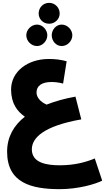

<svg xmlns="http://www.w3.org/2000/svg" viewBox="-20 -1060 769 1351"><path d="M326 -893C367 -893 400 -926 400 -965C400 -1006 367 -1040 326 -1040C283 -1040 252 -1006 252 -965C252 -926 283 -893 326 -893ZM241 -736C279 -736 313 -772 313 -812C313 -850 279 -887 241 -887C199 -887 165 -850 165 -812C165 -772 199 -736 241 -736ZM414 -736C455 -736 489 -772 489 -812C489 -850 455 -887 414 -887C374 -887 344 -850 344 -812C344 -772 374 -736 414 -736ZM401 271C529 271 651 236 699 211L647 55C587 80 507 103 401 103C314 103 204 89 204 -9C204 -92 291 -174 552 -220L511 -380C437 -367 369 -348 308 -324C266 -342 237 -374 237 -409C237 -457 275 -483 343 -483C363 -483 396 -480 424 -472L449 -629C406 -640 372 -645 323 -645C175 -645 58 -557 58 -430C58 -332 102 -275 155 -239C76 -177 30 -95 30 7C30 227 200 271 401 271Z"/></svg>

Font: Noto Sans Arabic UI Bk
Style: Regular
Weight: 900
Designer: Monotype Design Team, Nadine Chahine and Nizar Qandah
Foundry: Monotype Imaging Inc.
Version: Version 2.010